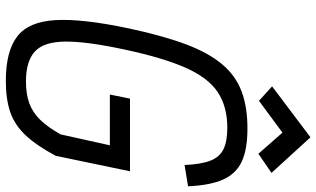

<svg xmlns="http://www.w3.org/2000/svg" viewBox="-233 -837 1084 658"><g transform="rotate(90 309.0 -508.0)"><path d="M257 14Q156 14 105.2 -24.8Q54.5 -63.5 49 -155.2Q43.5 -247 77 -406Q102 -523 131.2 -601.5Q160.5 -680 199.8 -726.8Q239 -773.5 292.8 -793.8Q346.5 -814 420 -814Q491.5 -814 533.2 -794.8Q575 -775.5 595 -731.2Q615 -687 618.5 -610.5L545.5 -598.5Q543 -655.5 530.5 -687.2Q518 -719 491.2 -732Q464.5 -745 418 -745Q345.5 -745 296.2 -712.5Q247 -680 212.8 -603.5Q178.5 -527 150 -394Q122 -264.5 122.5 -190.5Q123 -116.5 156.2 -85.8Q189.5 -55 259 -55Q303 -55 334.2 -66.5Q365.5 -78 390.8 -104Q416 -130 440.5 -173.5L478 -342.5H304L318 -411.5H567L514 -157Q479 -91.5 443.8 -54Q408.5 -16.5 364.5 -1.2Q320.5 14 257 14ZM507 -851.5 434.5 -934 325.5 -853.5 276 -898.5 450.5 -1030 572.5 -896.5Z"/></g></svg>

Font: Victor Mono Thin
Style: Italic
Weight: 100
Italic angle: -12°
Monospace: yes
Designer: Rune Bjørnerås
Version: Version 1.561;gftools[0.9.30]